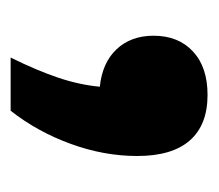

<svg xmlns="http://www.w3.org/2000/svg" viewBox="-44 -186 401 352"><g transform="rotate(90 156.0 -9.5)"><path d="M265.5 -61Q265.5 0 243.2 61Q221 122 182.5 171H85Q108.5 123.5 121.8 84.2Q135 45 138.5 7.5Q94.5 3 69.8 -23.2Q45 -49.5 45 -91Q45 -136.5 73.8 -163.2Q102.5 -190 153.5 -190Q208.5 -190 237 -157.5Q265.5 -125 265.5 -61Z"/></g></svg>

Font: Encode Sans Expanded
Style: Bold
Weight: 700
Width: 7
Designer: Multiple Designers
Foundry: Impallari Type
Version: Version 2.000